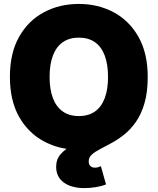

<svg xmlns="http://www.w3.org/2000/svg" viewBox="-20 -758 809 985"><path d="M384.3 10.3Q285.2 10.3 204.8 -33Q124.5 -76.2 77.6 -159.4Q30.8 -242.7 30.8 -363.3Q30.8 -484.9 77.6 -568.4Q124.5 -651.9 204.8 -694.8Q285.2 -737.8 384.3 -737.8Q483.4 -737.8 563.5 -694.8Q643.6 -651.9 690.7 -568.4Q737.8 -484.9 737.8 -363.3Q737.8 -242.2 690.7 -158.9Q643.6 -75.7 563.5 -32.7Q483.4 10.3 384.3 10.3ZM384.3 -162.6Q433.6 -162.6 466.8 -185.8Q500 -209 517.1 -253.9Q534.2 -298.8 534.2 -363.3Q534.2 -428.2 517.1 -473.4Q500 -518.6 466.8 -541.7Q433.6 -564.9 384.3 -564.9Q335.9 -564.9 302.5 -541.7Q269 -518.6 251.7 -473.4Q234.4 -428.2 234.4 -363.3Q234.4 -298.8 251.7 -253.9Q269 -209 302.5 -185.8Q335.9 -162.6 384.3 -162.6ZM414.1 207Q346.2 207 307.1 178.2Q268.1 149.4 268.1 97.7Q268.1 59.1 291.3 32.7Q314.5 6.3 352.1 -13.2Q389.6 -32.7 434.8 -51.8Q480 -70.8 525.1 -94.5Q570.3 -118.2 607.9 -152.6Q645.5 -187 668.5 -238Q691.4 -289.1 691.4 -363.3H737.8Q737.8 -284.7 721.4 -228.8Q705.1 -172.9 678 -133.8Q650.9 -94.7 618.7 -68.8Q586.4 -43 554.2 -25.4Q522 -7.8 494.9 6.1Q467.8 20 451.4 34.7Q435.1 49.3 435.1 69.3Q435.1 85 443.4 93.5Q451.7 102.1 467.3 102.1Q475.1 102.1 482.7 100.1Q490.2 98.1 497.6 94.7L523.9 188Q503.4 196.8 472.7 201.9Q441.9 207 414.1 207Z"/></svg>

Font: Inter 18pt Black
Style: Regular
Weight: 900
Designer: Rasmus Andersson
Foundry: rsms
Version: Version 4.001;git-66647c0bb